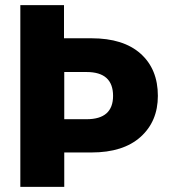

<svg xmlns="http://www.w3.org/2000/svg" viewBox="-20 -727 659 747"><path d="M59.1 0V-707H229V-578.1H335.9Q460 -578.1 527.1 -518.1Q594.2 -458 594.2 -354Q594.2 -254.9 526.9 -194.3Q459.5 -133.8 335.9 -133.8H230V0ZM230 -263.2H316.9Q419.9 -263.2 419.9 -354Q419.9 -446.8 316.9 -446.8H230Z"/></svg>

Font: Biathlonist
Style: Bold
Weight: 700
Designer: Go4gold
Foundry: Go4gold
Version: Version 3.010;FEAKit 1.0